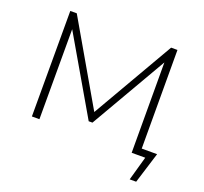

<svg xmlns="http://www.w3.org/2000/svg" viewBox="-143 -868 1273 1197"><g transform="rotate(20 493.5 -270.0)"><path d="M940 -46 876 160H833L878 0H788L787 -599L494 -93H469L176 -597V0H126V-700H169L482 -159L795 -700H837L838 -46Z"/></g></svg>

Font: Montserrat Atlas Light
Style: Regular
Weight: 300
Designer: Julieta Ulanovsky
Foundry: Julieta Ulanovsky
Version: Version 7.200